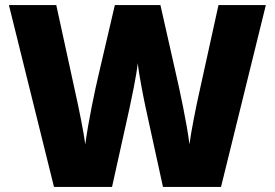

<svg xmlns="http://www.w3.org/2000/svg" viewBox="-20 -734 1079 754"><path d="M1024 -714H838L759 -355C751 -319 730 -216 724 -167C715 -245 684 -388 671 -444L610 -714H431L368 -444C354 -386 325 -248 315 -167C309 -214 287 -321 279 -356L201 -714H15L192 0H420L489 -311C494 -334 516 -437 521 -486C526 -437 547 -334 552 -311L620 0H848Z"/></svg>

Font: Noto Sans Sinhala UI Black
Style: Regular
Weight: 900
Designer: Jelle Bosma - Monotype Design Team
Foundry: Monotype Imaging Inc.
Version: Version 2.006